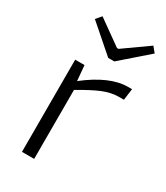

<svg xmlns="http://www.w3.org/2000/svg" viewBox="-180 -795 754 873"><g transform="rotate(30 197.0 -358.5)"><path d="M210 -566 69 -689 93 -717 222 -625H230L360 -717L383 -689L242 -566ZM133 -484 140 -404Q259 -497 354 -497H375L367 -437H343Q301 -437 258 -419.5Q215 -402 148 -362V0H84V-484Z"/></g></svg>

Font: Exo 2.0 Light
Style: Regular
Weight: 300
Designer: Natanael Gama
Version: Version 1.001;PS 001.001;hotconv 1.0.70;makeotf.lib2.5.58329